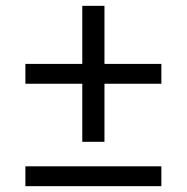

<svg xmlns="http://www.w3.org/2000/svg" viewBox="-20 -638 640 658"><path d="M262 -152V-351H67V-419H262V-618H338V-419H533V-351H338V-152ZM67 0V-68H533V0Z"/></svg>

Font: IBM Plex Sans Thai
Style: Regular
Weight: 400
Designer: Mike Abbink, Paul van der Laan, Pieter van Rosmalen, Ben Mitchell, Mark Frömberg
Foundry: Bold Monday
Version: Version 1.2